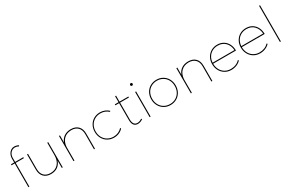

<svg xmlns="http://www.w3.org/2000/svg" viewBox="147 -2082 5118 3412"><g transform="rotate(-30 2706.5 -376.0)"><path d="M137 -590V-507H305V-487H137V0H117V-487H52V-507H117V-590Q117 -634 136 -671.5Q155 -709 187 -730.5Q219 -752 258 -752Q304 -752 346 -728L335 -711Q299 -732 263 -732Q209 -732 173 -691.5Q137 -651 137 -590Z M822 -517V0H802V-151Q778 -79 723 -40Q668 -1 587 0Q493 0 440 -54Q387 -108 387 -204V-517H407V-204Q407 -117 454.5 -68.5Q502 -20 587 -20Q688 -22 745 -86.5Q802 -151 802 -264V-517Z M1483 -313V0H1463V-313Q1463 -400 1414.5 -448.5Q1366 -497 1280 -497Q1184 -495 1127 -438Q1070 -381 1062 -281V0H1042V-517H1062V-371Q1087 -440 1143 -478Q1199 -516 1280 -517Q1376 -517 1429.5 -463Q1483 -409 1483 -313Z M1879 -497Q1813 -497 1760 -466.5Q1707 -436 1677 -382Q1647 -328 1647 -259Q1647 -190 1677 -135.5Q1707 -81 1760 -50.5Q1813 -20 1879 -20Q1932 -20 1976.5 -39.5Q2021 -59 2053 -95L2066 -81Q2032 -42 1983.5 -21Q1935 0 1879 0Q1808 0 1750.5 -33.5Q1693 -67 1660.5 -126Q1628 -185 1628 -259Q1628 -333 1660.5 -392Q1693 -451 1750.5 -484Q1808 -517 1879 -517Q1930 -517 1975.5 -499Q2021 -481 2055 -448L2042 -434Q1973 -497 1879 -497Z M2471 -37Q2421 0 2367 0Q2314 0 2286.5 -36Q2259 -72 2259 -142V-487H2183V-507H2259V-630H2279V-507H2461V-487H2279V-142Q2279 -82 2301.5 -51Q2324 -20 2367 -20Q2417 -20 2459 -53Z M2625 -517V0H2605V-517ZM2641 -666Q2641 -656 2633 -648Q2625 -640 2615 -640Q2604 -640 2596.5 -648Q2589 -656 2589 -666Q2589 -677 2596.5 -684.5Q2604 -692 2615 -692Q2625 -692 2633 -684.5Q2641 -677 2641 -666Z M3289 -259Q3289 -185 3256.5 -126Q3224 -67 3166.5 -33.5Q3109 0 3038 0Q2967 0 2909.5 -33.5Q2852 -67 2819.5 -126Q2787 -185 2787 -259Q2787 -333 2819.5 -392Q2852 -451 2909.5 -484Q2967 -517 3038 -517Q3109 -517 3166.5 -484Q3224 -451 3256.5 -392Q3289 -333 3289 -259ZM2807 -259Q2807 -190 2836.5 -135.5Q2866 -81 2919 -50.5Q2972 -20 3038 -20Q3104 -20 3157 -50.5Q3210 -81 3239.5 -135.5Q3269 -190 3269 -259Q3269 -328 3239.5 -382Q3210 -436 3157 -466.5Q3104 -497 3038 -497Q2972 -497 2919 -466.5Q2866 -436 2836.5 -382Q2807 -328 2807 -259Z M3892 -313V0H3872V-313Q3872 -400 3823.5 -448.5Q3775 -497 3689 -497Q3593 -495 3536 -438Q3479 -381 3471 -281V0H3451V-517H3471V-371Q3496 -440 3552 -478Q3608 -516 3689 -517Q3785 -517 3838.5 -463Q3892 -409 3892 -313Z M4469 -95 4483 -81Q4447 -42 4396 -21Q4345 0 4286 0Q4215 0 4158.5 -33.5Q4102 -67 4069.5 -126Q4037 -185 4037 -259Q4037 -333 4069.5 -392Q4102 -451 4158.5 -484Q4215 -517 4286 -517Q4357 -517 4411.5 -484Q4466 -451 4496 -392Q4526 -333 4526 -259H4057Q4057 -190 4086.5 -135.5Q4116 -81 4168 -50.5Q4220 -20 4286 -20Q4342 -20 4389.5 -39.5Q4437 -59 4469 -95ZM4058 -279H4506Q4499 -377 4440 -437Q4381 -497 4286 -497Q4223 -497 4172.5 -469.5Q4122 -442 4092 -392.5Q4062 -343 4058 -279Z M5058 -95 5072 -81Q5036 -42 4985 -21Q4934 0 4875 0Q4804 0 4747.5 -33.5Q4691 -67 4658.5 -126Q4626 -185 4626 -259Q4626 -333 4658.5 -392Q4691 -451 4747.5 -484Q4804 -517 4875 -517Q4946 -517 5000.5 -484Q5055 -451 5085 -392Q5115 -333 5115 -259H4646Q4646 -190 4675.5 -135.5Q4705 -81 4757 -50.5Q4809 -20 4875 -20Q4931 -20 4978.5 -39.5Q5026 -59 5058 -95ZM4647 -279H5095Q5088 -377 5029 -437Q4970 -497 4875 -497Q4812 -497 4761.5 -469.5Q4711 -442 4681 -392.5Q4651 -343 4647 -279Z M5298 -742V0H5278V-742Z"/></g></svg>

Font: Montserrat-Arabic Thin
Style: Regular
Weight: 250
Designer: Mohamed Gaber
Foundry: Kief Type Foundry
Version: Version 5.008